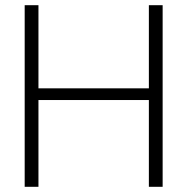

<svg xmlns="http://www.w3.org/2000/svg" viewBox="-20 -719 721 739"><path d="M75 -699H128V-379H553V-699H606V0H553V-334H128V0H75Z"/></svg>

Font: Prompt ExtraLight
Style: Regular
Weight: 275
Designer: Katatrad Team
Foundry: CadsonDemak
Version: Version 1.001